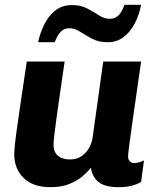

<svg xmlns="http://www.w3.org/2000/svg" viewBox="-20 -766 640 796"><path d="M190 10Q116 10 77.5 -28.5Q39 -67 39 -127Q39 -141 42.5 -173Q46 -205 53 -253.5Q60 -302 69.5 -367Q79 -432 91 -511H248Q237 -436 228.5 -377Q220 -318 214 -274.5Q208 -231 205 -204Q202 -177 202 -165Q202 -136 220 -120.5Q238 -105 270 -105Q308 -105 333 -131Q358 -157 364 -196L408 -511H565Q555 -442 545.5 -375Q536 -308 528 -252.5Q520 -197 515.5 -161.5Q511 -126 511 -118Q511 -104 518.5 -97Q526 -90 536 -90Q554 -90 577 -101L565 -12Q549 -2 526.5 4Q504 10 472 10Q415 10 388.5 -11.5Q362 -33 357 -71Q345 -55 323 -36Q301 -17 268 -3.5Q235 10 190 10ZM138 -591Q147 -633 165.5 -668.5Q184 -704 212 -724.5Q240 -745 278 -745Q315 -745 341.5 -731Q368 -717 390 -702.5Q412 -688 435 -688Q458 -688 472.5 -703.5Q487 -719 496 -746H565Q557 -704 538.5 -668.5Q520 -633 492 -612Q464 -591 426 -591Q389 -591 361.5 -605.5Q334 -620 312 -634.5Q290 -649 267 -649Q245 -649 231 -633.5Q217 -618 207 -591Z"/></svg>

Font: Chivo Mono
Style: Bold Italic
Weight: 700
Italic angle: -8.05°
Monospace: yes
Version: Version 1.008